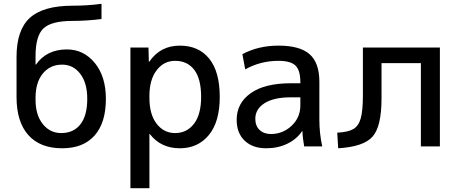

<svg xmlns="http://www.w3.org/2000/svg" viewBox="-20 -770 2406 1010"><path d="M514 -750V-670Q437 -660 362 -660Q250 -660 208.5 -620.5Q167 -581 167 -475V-430H169Q225 -510 332 -510Q420 -510 478.5 -439Q537 -368 537 -250Q537 -124 477.5 -57Q418 10 307 10Q191 10 129 -59.5Q67 -129 67 -260V-470Q67 -613 137.5 -676.5Q208 -740 362 -740Q441 -740 514 -750ZM439 -250Q439 -334 402 -382Q365 -430 307 -430Q244 -430 205.5 -383.5Q167 -337 167 -255V-245Q167 -165 205 -117.5Q243 -70 302 -70Q367 -70 403 -116Q439 -162 439 -250Z M765 -445Q823 -530 926 -530Q1025 -530 1080.5 -461.5Q1136 -393 1136 -260Q1136 -129 1078.5 -59.5Q1021 10 926 10Q826 10 768 -65H766V220H666V-520H761L763 -445ZM1038 -260Q1038 -355 1002 -402.5Q966 -450 901 -450Q842 -450 804 -400.5Q766 -351 766 -265V-255Q766 -168 804 -119Q842 -70 901 -70Q963 -70 1000.5 -119Q1038 -168 1038 -260Z M1560 -258H1510Q1420 -258 1371.5 -227Q1323 -196 1323 -145Q1323 -108 1345.5 -86.5Q1368 -65 1405 -65Q1468 -65 1514 -108.5Q1560 -152 1560 -215ZM1225 -140Q1225 -227 1298.5 -279.5Q1372 -332 1510 -332H1560V-337Q1560 -400 1534.5 -425Q1509 -450 1445 -450Q1350 -450 1270 -405L1255 -485Q1339 -530 1445 -530Q1558 -530 1609 -484.5Q1660 -439 1660 -340V-140Q1660 -69 1675 0H1580Q1572 -44 1571 -80H1569Q1541 -38 1491.5 -14Q1442 10 1380 10Q1309 10 1267 -30Q1225 -70 1225 -140Z M2294 0H2194V-438H1987V-252Q1987 -105 1940 -51.5Q1893 2 1759 10L1754 -72Q1811 -75 1838.5 -91Q1866 -107 1877.5 -147Q1889 -187 1889 -270V-520H2294Z"/></svg>

Font: M PLUS 1p Medium
Style: Regular
Weight: 500
Version: Version 1.062